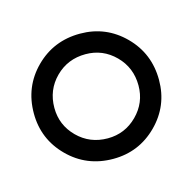

<svg xmlns="http://www.w3.org/2000/svg" viewBox="-233 -852 280 280"><g transform="rotate(-15 -92.5 -711.5)"><path d="M-187 -711Q-187 -751 -159.5 -778.5Q-132 -806 -92 -806Q-53 -806 -25.5 -778.5Q2 -751 2 -711Q2 -672 -25.5 -644.5Q-53 -617 -92 -617Q-132 -617 -159.5 -644.5Q-187 -672 -187 -711ZM-29 -711Q-29 -738 -47.5 -756.5Q-66 -775 -92 -775Q-119 -775 -137.5 -756.5Q-156 -738 -156 -711Q-156 -685 -137.5 -666.5Q-119 -648 -92 -648Q-66 -648 -47.5 -666.5Q-29 -685 -29 -711Z"/></g></svg>

Font: Shippori Mincho B1 ExtraBold
Style: Regular
Weight: 800
Designer: FONTDASU
Foundry: FONTDASU / Google Inc. / but / Adobe
Version: Version 3.110; ttfautohint (v1.8.3)